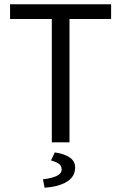

<svg xmlns="http://www.w3.org/2000/svg" viewBox="-20 -676 576 912"><path d="M226.1 -585.9H27.8V-655.8H507.8V-585.9H310.1V0H226.1ZM336.9 119.1Q336.9 185.5 246.6 207.5Q220.2 213.9 191.9 215.8L184.1 175.8Q272.9 165 272.9 129.9Q272.9 109.9 257.8 100.6Q242.7 91.3 222.2 85.9L240.2 47.9Q336.9 62.5 336.9 119.1Z"/></svg>

Font: SourceSansPro-Regular
Style: Regular
Weight: 400
Designer: Paul D. Hunt
Foundry: Adobe Systems Incorporated
Version: Version 1.050;PS Version 1.000;hotconv 1.0.70;makeotf.lib2.5